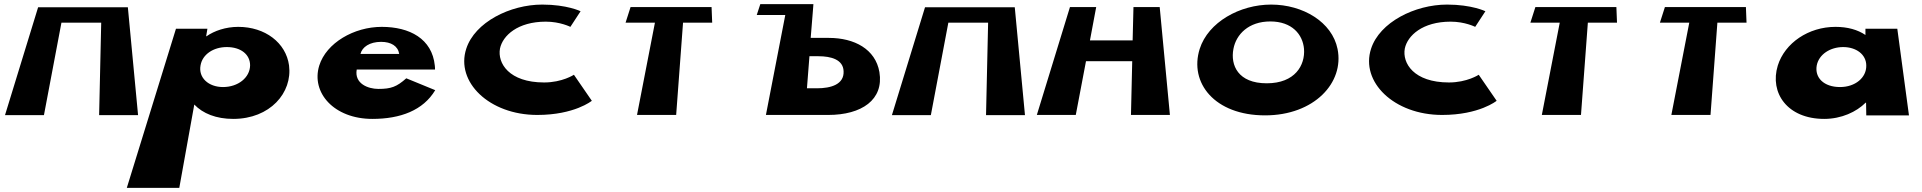

<svg xmlns="http://www.w3.org/2000/svg" viewBox="-20 -554 9229 922"><path d="M275 -445H466L456 -1H643L594 -519H468H289H163L4 -1H191Z M1368 -240C1353 -349 1253 -425 1124 -425C1064 -425 1009 -406 972 -380H970L976 -416H825L589 348H841L913 -52C954 -9 1018 17 1100 17C1277 17 1385 -109 1368 -240ZM1181 -240C1180 -181 1123 -136 1051 -136C981 -136 932 -181 943 -240C952 -293 1005 -328 1069 -328C1136 -328 1181 -293 1181 -240Z M2069 -220C2069 -224 2069 -233 2068 -239C2055 -368 1947 -425 1813 -425C1680 -425 1547 -348 1513 -239C1473 -109 1584 17 1768 17C1903 17 2012 -24 2070 -121L1931 -178C1885 -137 1858 -127 1797 -127C1748 -127 1681 -152 1693 -220ZM1711 -295C1719 -328 1755 -353 1810 -353C1858 -353 1891 -333 1897 -295Z M2593 -158C2424 -158 2368 -251 2381 -321C2394 -383 2466 -450 2601 -450C2670 -450 2719 -425 2719 -425L2768 -500C2768 -500 2703 -532 2584 -532C2429 -532 2260 -447 2219 -320C2167 -161 2329 -2 2560 -2C2739 -2 2822 -70 2822 -70L2736 -195C2736 -195 2680 -158 2593 -158Z M2984 -445H3125L3039 -2H3227L3260 -445H3400L3397 -520H3008Z M3957 -2C4118 -2 4225 -75 4203 -208C4184 -318 4083 -372 3960 -372H3873L3882 -482L3885 -520L3886 -534H3631L3614 -482H3751L3658 -2ZM3910 -284C3971 -284 4029 -268 4031 -212C4034 -149 3971 -130 3903 -130H3855L3867 -284Z M4534 -445H4725L4715 -1H4902L4853 -519H4727H4548H4422L4263 -1H4450Z M5195 -260H5417L5411 -2H5598L5549 -520H5423L5419 -360H5214L5244 -520H5118L4959 -2H5146Z M5741 -319C5690 -157 5812 0 6055 0C6291 0 6436 -157 6403 -319C6377 -448 6237 -532 6084 -532C5934 -532 5782 -448 5741 -319ZM5903 -319C5916 -389 5976 -451 6080 -451C6184 -451 6236 -389 6242 -319C6248 -241 6199 -154 6063 -154C5925 -154 5888 -241 5903 -319Z M6938 -158C6769 -158 6713 -251 6726 -321C6739 -383 6811 -450 6946 -450C7015 -450 7064 -425 7064 -425L7113 -500C7113 -500 7048 -532 6929 -532C6774 -532 6605 -447 6564 -320C6512 -161 6674 -2 6905 -2C7084 -2 7167 -70 7167 -70L7081 -195C7081 -195 7025 -158 6938 -158Z M7329 -445H7470L7384 -2H7572L7605 -445H7745L7742 -520H7353Z M7951 -445H8092L8006 -2H8194L8227 -445H8367L8364 -520H7975Z M8517 -239C8477 -108 8563 17 8740 17C8823 17 8895 -17 8939 -61H8941L8942 0H9147L9091 -416H8938V-386C8901 -411 8853 -425 8794 -425C8665 -425 8551 -348 8517 -239ZM8704 -239C8714 -293 8769 -328 8831 -328C8893 -328 8942 -293 8942 -239C8943 -181 8889 -136 8816 -136C8738 -136 8694 -181 8704 -239Z"/></svg>

Font: Hussar Milosc
Style: Bold
Weight: 700
Foundry: Cannot Into Space Fonts
Version: Version 1.02